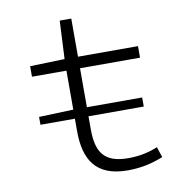

<svg xmlns="http://www.w3.org/2000/svg" viewBox="-84 -825 868 917"><g transform="rotate(-10 350.0 -366.5)"><path d="M618 -71C575 -53 530 -43 474 -43C354 -43 322 -104 322 -211V-273H590V-317H322V-506H613V-562H322V-747H266L257 -562L89 -557V-506H256V-317L89 -311V-273H256V-213C256 -78 305 14 462 14C532 14 584 0 635 -20Z"/></g></svg>

Font: Kawkab Mono Light
Style: Regular
Weight: 300
Monospace: yes
Designer: Abdullah Arif
Foundry: Abdullah Arif
Version: Version 1.000;PS 000.500;hotconv 1.0.88;makeotf.lib2.5.64775